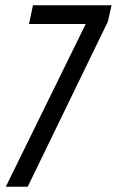

<svg xmlns="http://www.w3.org/2000/svg" viewBox="-20 -708 443 728"><path d="M2 0 305 -617H90L105 -688H403L389 -626L85 0Z"/></svg>

Font: Saira Condensed
Style: Italic
Weight: 400
Width: 3
Italic angle: -12°
Designer: Hector Gatti with collaboration of the Omnibus-Type team
Foundry: Omnibus-Type
Version: Version 1.100